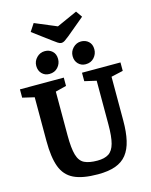

<svg xmlns="http://www.w3.org/2000/svg" viewBox="-150 -1138 984 1251"><g transform="rotate(-15 342.0 -512.5)"><path d="M352.6 18.3Q248.8 18.3 190.1 -10.1Q131.4 -38.5 107.3 -103.5Q83.2 -168.5 83.2 -278V-573.3L3.5 -592V-648H299.2V-592L225.5 -573.3V-278Q225.5 -190.6 238.8 -145.3Q252.1 -100 284.2 -84.4Q316.4 -68.7 371.7 -68.7Q420 -68.7 448.1 -86.9Q476.2 -105.1 488.7 -150.6Q501.1 -196.1 501.1 -278V-572.9L422 -591V-648H681.6V-591L601.2 -572.9V-278Q601.2 -200.1 588.3 -144.2Q575.5 -88.2 546.9 -52Q518.3 -15.8 470.5 1.3Q422.6 18.3 352.6 18.3ZM460.5 -695Q430.8 -695 410.8 -715.4Q390.9 -735.8 390.9 -768.1Q390.9 -799.7 413.8 -823.2Q436.8 -846.7 468.2 -846.7Q498.1 -846.7 518.7 -827.8Q539.4 -808.9 539.4 -774.9Q539.4 -743.4 517.9 -719.2Q496.3 -695 460.5 -695ZM215.2 -695Q185.3 -695 165.4 -715.4Q145.6 -735.8 145.6 -768.1Q145.6 -799.7 168.5 -823.2Q191.5 -846.7 223.7 -846.7Q253.6 -846.7 274.2 -827.8Q294.9 -808.9 294.9 -774.9Q294.9 -743.4 273.3 -719.2Q251.8 -695 215.2 -695ZM342.7 -870.2Q333.1 -870.2 320 -878.6Q306.9 -886.9 291 -899.3L167.8 -990.9L201.6 -1042.3L348.9 -980.4L487.6 -1042.7L517.1 -1000.6L397.4 -900.9Q381 -887.6 368.2 -878.9Q355.5 -870.2 342.7 -870.2Z"/></g></svg>

Font: Faustina Light
Style: Regular
Weight: 300
Designer: Alfonso Garcia
Foundry: http://www.omnibus-type.com
Version: Version 1.200